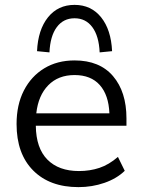

<svg xmlns="http://www.w3.org/2000/svg" viewBox="-20 -759 584 788"><path d="M302 9Q184 9 116 -59.5Q48 -128 48 -250Q48 -329 78 -387.5Q108 -446 161.5 -478.5Q215 -511 286 -511Q389 -511 444 -446.5Q499 -382 499 -273V-243H127Q128 -151 174.5 -104Q221 -57 304 -57Q349 -57 388 -70Q427 -83 464 -115L492 -58Q459 -26 408.5 -8.5Q358 9 302 9ZM286 -451Q219 -451 178 -409Q137 -367 129 -294H429Q426 -369 389.5 -410Q353 -451 286 -451ZM183 -544 132 -549Q136 -637 177 -688Q218 -739 286 -739Q354 -739 395 -688Q436 -637 440 -549L389 -544Q386 -611 359 -647.5Q332 -684 286 -684Q240 -684 213 -647.5Q186 -611 183 -544Z"/></svg>

Font: Mulish
Style: Regular
Weight: 400
Designer: Vernon Adams
Foundry: Vernon Adams
Version: Version 3.603; ttfautohint (v1.8.3)